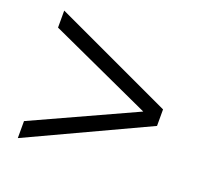

<svg xmlns="http://www.w3.org/2000/svg" viewBox="-100 -772 800 764"><g transform="rotate(20 300.0 -390.0)"><path d="M552 -425V-355L48 -120V-192L481 -390L48 -588V-660Z"/></g></svg>

Font: Cooper Hewitt
Style: Book
Weight: 705
Designer: Village Type and Design LLC
Foundry: Cooper Hewitt Smithsonian Design Museum
Version: 1.000; ttfautohint (v1.8.1)